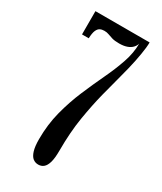

<svg xmlns="http://www.w3.org/2000/svg" viewBox="-181 -767 712 844"><g transform="rotate(30 174.5 -345.0)"><path d="M162.5 10Q147 10 135.2 0.8Q123.5 -8.5 116.8 -30.2Q110 -52 110 -89Q110 -163 127.2 -229.5Q144.5 -296 170 -356Q195.5 -416 221.2 -470.2Q247 -524.5 264.2 -574.8Q281.5 -625 281.5 -672.5Q278 -660 268.2 -650Q258.5 -640 242.5 -634.5Q226.5 -629 204.5 -629Q181.5 -629 168 -633Q154.5 -637 144.2 -641Q134 -645 121 -645Q108.5 -645 99.2 -640.2Q90 -635.5 84.2 -622Q78.5 -608.5 77.5 -582H43.5V-700H318.5Q318.5 -688 316.8 -672.2Q315 -656.5 312 -638.2Q309 -620 304.8 -599.2Q300.5 -578.5 295.2 -556.5Q290 -534.5 283.5 -511Q277 -485 269.2 -456.2Q261.5 -427.5 253.5 -396.5Q238 -335.5 225.5 -259.8Q213 -184 213 -89Q213 -52 206.8 -30.2Q200.5 -8.5 189.2 0.8Q178 10 162.5 10Z"/></g></svg>

Font: Imbue Thin 10pt Medium
Style: Regular
Weight: 500
Version: Version 1.102